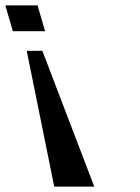

<svg xmlns="http://www.w3.org/2000/svg" viewBox="-20 -484 514 707"><path d="M135.9 -297H78.4L179.6 203H327.1ZM118.4 -464H-0.4L27.4 -369H146.1Z"/></svg>

Font: Din Kursivschrift
Style: BreitLeft
Weight: 400
Version: Version 1.089